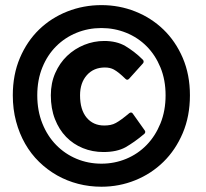

<svg xmlns="http://www.w3.org/2000/svg" viewBox="-20 -687 784 732"><path d="M28.8 -323.7Q28.8 -402.3 55.9 -466.1Q83 -529.8 129.2 -574.5Q175.3 -619.1 236.8 -643.3Q298.3 -667.5 366.7 -667.5Q434.6 -667.5 495.6 -643.3Q556.6 -619.1 603 -574.5Q649.4 -529.8 676.8 -466.1Q704.1 -402.3 704.1 -323.7Q704.1 -244.1 676.8 -179.7Q649.4 -115.2 603 -69.8Q556.6 -24.4 495.6 0.2Q434.6 24.9 366.7 24.9Q320.8 24.9 278.1 13.9Q235.4 2.9 197.8 -18.3Q160.2 -39.6 129.2 -69.8Q98.1 -100.1 75.9 -138.9Q53.7 -177.7 41.3 -224.1Q28.8 -270.5 28.8 -323.7ZM122.1 -323.7Q122.1 -264.6 141.4 -216.6Q160.6 -168.5 194.1 -134.3Q227.5 -100.1 272 -81.5Q316.4 -63 366.7 -63Q416.5 -63 461.2 -81.5Q505.9 -100.1 539.1 -134.3Q572.3 -168.5 591.8 -216.6Q611.3 -264.6 611.3 -323.7Q611.3 -382.3 591.8 -429.7Q572.3 -477.1 539.1 -510.5Q505.9 -543.9 461.2 -562Q416.5 -580.1 366.7 -580.1Q316.4 -580.1 272 -562Q227.5 -543.9 194.1 -510.5Q160.6 -477.1 141.4 -429.7Q122.1 -382.3 122.1 -323.7ZM173.8 -323.7Q173.8 -370.6 190.7 -408.7Q207.5 -446.8 235.8 -473.9Q264.2 -501 301 -515.9Q337.9 -530.8 377.4 -530.8Q424.3 -530.8 457.5 -511.7Q473.1 -502.4 490.5 -489.3Q507.8 -476.1 524.9 -459Q527.3 -456.5 527.6 -452.6Q527.8 -448.7 525.4 -445.8L472.2 -386.7Q465.3 -379.4 458.5 -386.2Q432.1 -412.1 414.1 -421.9Q399.9 -429.7 379.9 -429.7Q337.4 -429.7 311.5 -400.9Q285.2 -371.6 285.2 -323.7Q285.2 -268.6 310.3 -238.5Q335.4 -208.5 377.4 -208.5Q390.1 -208.5 401.1 -210.7Q412.1 -212.9 421.9 -218.3Q431.6 -223.6 444.3 -232.9Q457 -242.2 472.7 -255.4Q476.1 -258.3 480 -258.1Q483.9 -257.8 486.3 -253.9L531.7 -189.9Q534.2 -187 533.7 -183.1Q533.2 -179.2 530.3 -176.8Q510.7 -160.2 492.7 -147.5Q474.6 -134.8 458.5 -125.5Q425.3 -107.4 374.5 -107.4Q332.5 -107.4 295.9 -122.3Q259.3 -137.2 232.2 -165Q205.1 -192.9 189.5 -232.9Q173.8 -272.9 173.8 -323.7Z"/></svg>

Font: Pyidaungsu ZawDecode
Style: Bold
Weight: 700
Designer: Sun Tun
Foundry: Your Own Font Foundry
Version: Version 2.50